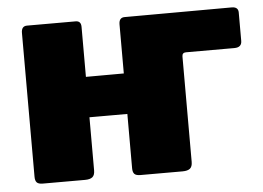

<svg xmlns="http://www.w3.org/2000/svg" viewBox="-43 -586 879 641"><g transform="rotate(-5 396.0 -265.5)"><path d="M752 -395H590Q577 -395 577 -382L399 -530L755 -531Q777 -531 777 -512V-417Q777 -395 752 -395ZM250 -510V-29Q250 -13 242 -6.5Q234 0 217 0H76Q61 0 55.5 -6Q50 -12 50 -25V-507Q50 -530 69 -530H232Q250 -530 250 -510ZM577 -510V-29Q577 -13 569 -6.5Q561 0 544 0H403Q388 0 382.5 -6Q377 -12 377 -25V-507Q377 -530 396 -530H559Q577 -530 577 -510ZM98 -207Q74 -207 74 -229V-323Q74 -342 96 -342L475 -343Q497 -343 497 -324V-229Q497 -207 472 -207Z"/></g></svg>

Font: Libre Franklin Black
Style: Regular
Weight: 900
Designer: Pablo Impallari, Rodrigo Fuenzalida, Nhung Nguyen
Foundry: Impallari Type
Version: Version 3.000